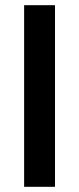

<svg xmlns="http://www.w3.org/2000/svg" viewBox="-20 -720 306 740"><path d="M73 -700H192V0H73Z"/></svg>

Font: Albert Sans SemiBold
Style: Regular
Weight: 600
Designer: Andreas Rasmussen
Foundry: a.Foundry
Version: Version 1.025